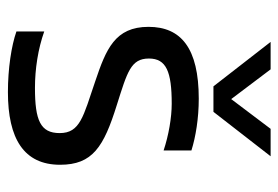

<svg xmlns="http://www.w3.org/2000/svg" viewBox="-132 -578 720 497"><g transform="rotate(90 228.5 -330.0)"><path d="M270 -522 385 -670H314L237 -568L160 -670H89L204 -522ZM325 -124C325 -74 292 -60 208 -60C159 -60 107 -68 62 -84V-12C99 1 158 10 219 10C339 10 407 -31 407 -125C407 -209 361 -238 252 -272C167 -299 132 -308 132 -355C132 -400 166 -414 249 -414C285 -414 331 -406 370 -393V-465C335 -476 287 -484 236 -484C105 -484 50 -438 50 -354C50 -267 108 -244 191 -216C282 -185 325 -177 325 -124Z"/></g></svg>

Font: Kanit Light
Style: Regular
Weight: 300
Designer: Katatrad Team
Foundry: CadsonDemak
Version: Version 1.000;PS 001.000;hotconv 1.0.88;makeotf.lib2.5.64775